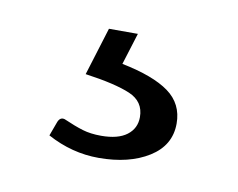

<svg xmlns="http://www.w3.org/2000/svg" viewBox="-37 -47 332 268"><g transform="rotate(10 129.0 87.0)"><path d="M43 158 50 139Q53 130 60 132Q76 139 87.5 142.5Q99 146 114 146Q138 146 150.5 136.5Q163 127 163 111Q163 89 142 80Q121 71 78 65L99 -3H140L126 42Q171 51 193 67Q215 83 215 111Q215 142 187 159.5Q159 177 116 177Q78 177 43 158Z"/></g></svg>

Font: Aleo Light
Style: Regular
Weight: 300
Designer: Alessio Laiso
Foundry: Alessio Laiso
Version: Version 2.000